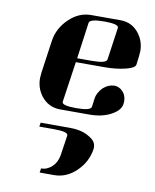

<svg xmlns="http://www.w3.org/2000/svg" viewBox="-86 -526 725 900"><g transform="rotate(10 277.0 -76.5)"><path d="M89.8 -127.9Q89.8 -136.2 91.8 -153.8L113.8 -308.1Q122.1 -369.6 169.9 -416Q216.3 -460.9 274.9 -460.9H413.1Q470.7 -460.9 503.9 -416Q530.8 -380.4 530.8 -334Q530.8 -325.7 528.8 -308.1L523.9 -269Q521 -252.4 479 -242.2Q433.1 -231 379.9 -231H242.2L213.9 -38.1Q210.9 -19 280.8 -19Q350.1 -19 353 -38.1L357.9 -77.1Q361.8 -106.4 386.2 -130.9Q409.2 -152.3 438 -153.8Q465.3 -153.8 483.9 -130.9Q497.1 -112.8 497.1 -89.8Q497.1 -80.1 496.1 -76.2Q491.7 -44.9 448.2 -22Q406.2 0 347.2 0H209Q151.9 0 117.2 -44.9Q89.8 -81.1 89.8 -127.9ZM126 96.2 128.9 77.1H267.1Q326.2 77.1 361.8 100.1Q395 118.7 395 147V153.8Q386.2 217.3 338.9 263.2Q292.5 308.1 233.9 308.1H165L168 288.1Q196.8 288.1 220.2 266.1Q241.7 246.1 248 210.9L262.2 115.2Q265.1 96.2 194.8 96.2ZM245.1 -250H314Q383.3 -250 386.2 -269L408.2 -422.9Q411.1 -441.9 340.8 -441.9Q272 -441.9 269 -422.9Z"/></g></svg>

Font: Hjet
Style: Italic
Weight: 400
Designer: T. Christopher White
Version: Version 1.2